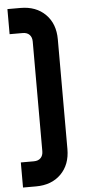

<svg xmlns="http://www.w3.org/2000/svg" viewBox="-63 -814 458 1029"><g transform="rotate(-5 166.0 -300.0)"><path d="M18 180V45H88Q112 45 125 31.5Q138 18 138 -5V-595Q138 -618 125 -631.5Q112 -645 88 -645H18V-780H88Q172 -780 222.5 -729.5Q273 -679 273 -595V-5Q273 79 222.5 129.5Q172 180 88 180Z"/></g></svg>

Font: Mohave Bold
Style: Regular
Weight: 700
Designer: Gumpita Rahayu
Foundry: Tokotype
Version: Version 2.002;PS 002.002;hotconv 1.0.88;makeotf.lib2.5.64775